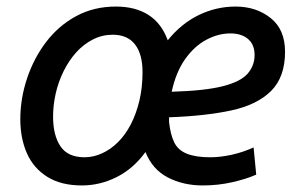

<svg xmlns="http://www.w3.org/2000/svg" viewBox="-20 -553 906 586"><path d="M230 13Q166 13 124 -13.5Q82 -40 62 -85.5Q42 -131 42 -189Q42 -252 62.5 -313.5Q83 -375 120.5 -424.5Q158 -474 212 -503.5Q266 -533 334 -533Q393 -533 433 -507.5Q473 -482 492 -430Q533 -481 586.5 -507Q640 -533 699 -533Q762 -533 806 -498Q850 -463 850 -395Q850 -318 807.5 -275.5Q765 -233 686 -216Q607 -199 496 -195Q496 -192 496 -188.5Q496 -185 496 -181Q500 -143 511.5 -119Q523 -95 550 -84Q577 -73 622 -73Q652 -73 686.5 -80.5Q721 -88 754 -103L762 -20Q733 -7 689.5 3Q646 13 599 13Q539 13 492 -11.5Q445 -36 424 -89Q387 -38 336 -12.5Q285 13 230 13ZM238 -73Q265 -73 291.5 -85Q318 -97 340.5 -119.5Q363 -142 379.5 -174Q396 -206 405.5 -246Q415 -286 415 -333Q415 -388 392 -417.5Q369 -447 324 -447Q292 -447 263.5 -432.5Q235 -418 212.5 -393Q190 -368 174 -335.5Q158 -303 150 -267.5Q142 -232 142 -197Q142 -140 164.5 -106.5Q187 -73 238 -73ZM504 -273Q606 -276 660.5 -290Q715 -304 736 -328.5Q757 -353 757 -385Q757 -417 737 -434Q717 -451 683 -451Q646 -451 609.5 -431.5Q573 -412 545 -372.5Q517 -333 504 -273Z"/></svg>

Font: Ubuntu Sans Medium
Style: Italic
Weight: 500
Italic angle: -13.5°
Designer: Dalton Maag Ltd
Foundry: Dalton Maag Ltd
Version: Version 1.006